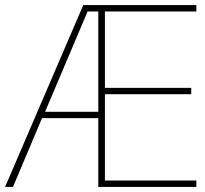

<svg xmlns="http://www.w3.org/2000/svg" viewBox="-21 -734 804 754"><path d="M750 0V-25H391V-364H730V-389H391V-689H750V-714H306L-1 0H30L144 -270H365V0ZM156 -295 323 -689H365V-295Z"/></svg>

Font: Noto Sans Devanagari UI Thin
Style: Regular
Weight: 100
Designer: Jelle Bosma - Monotype Design Team
Foundry: Monotype Imaging Inc.
Version: Version 2.004